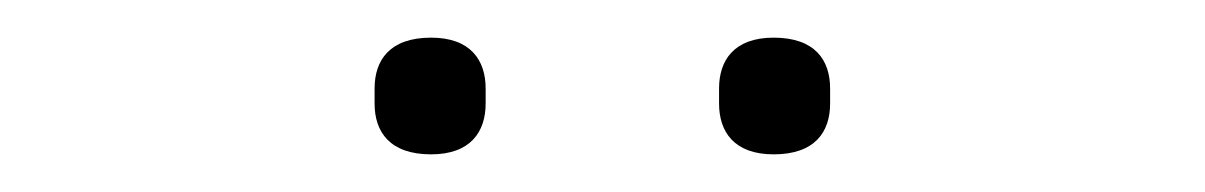

<svg xmlns="http://www.w3.org/2000/svg" viewBox="-20 -718 640 102"><path d="M209 -636C230 -636 238 -648 238 -663V-671C238 -686 230 -698 209 -698C187 -698 179 -686 179 -671V-663C179 -648 187 -636 209 -636ZM391 -636C413 -636 421 -648 421 -663V-671C421 -686 413 -698 391 -698C370 -698 362 -686 362 -671V-663C362 -648 370 -636 391 -636Z"/></svg>

Font: IBM Plex Thai ExtraLight
Style: Regular
Weight: 200
Designer: Mike Abbink, Paul van der Laan, Pieter van Rosmalen, Ben Mitchell, Mark Frömberg
Foundry: Bold Monday
Version: Version 1.0